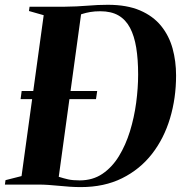

<svg xmlns="http://www.w3.org/2000/svg" viewBox="-40 -771 755 802"><path d="M83.5 -743H231.5Q280 -743.5 324.8 -747.2Q369.5 -751 410.5 -751Q490 -751 544.8 -727.5Q599.5 -704 632.8 -663Q666 -622 680.8 -568.8Q695.5 -515.5 695.5 -455.5Q695.5 -361 670.2 -276.8Q645 -192.5 594.8 -128Q544.5 -63.5 470 -26.5Q395.5 10.5 297.5 10.5Q275 10.5 252.2 9Q229.5 7.5 207 5.2Q184.5 3 163 1.5Q141.5 0 121 0H-19.5L-17 -18.5L50 -35.5L142.5 -707.5L81 -725ZM203 -15 166 -40.5Q192 -37 209 -31.5Q226 -26 244.5 -21.8Q263 -17.5 293 -17.5Q347.5 -17.5 388 -45Q428.5 -72.5 456.8 -118.8Q485 -165 502.8 -222.5Q520.5 -280 528.8 -341.8Q537 -403.5 537 -460Q537 -523 529 -572Q521 -621 503 -655Q485 -689 454.8 -706.5Q424.5 -724 379 -724Q355 -724 336.8 -720.8Q318.5 -717.5 305 -713.2Q291.5 -709 282.5 -705L301 -728.5ZM46 -357 50.5 -391H366L361 -357Z"/></svg>

Font: Merriweather 144pt
Style: Bold Italic
Weight: 700
Italic angle: -7.8°
Version: Version 2.101